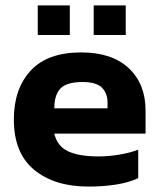

<svg xmlns="http://www.w3.org/2000/svg" viewBox="-20 -677 587 707"><path d="M119 -548V-657H237V-548ZM325 -548V-657H443V-548ZM305 10Q181 10 106 -51.5Q31 -113 31 -237Q31 -350 93 -417Q155 -484 279 -484Q392 -484 454 -426Q516 -368 516 -270V-185H180Q191 -138 231.5 -119.5Q272 -101 342 -101Q381 -101 421.5 -108Q462 -115 489 -126V-21Q455 -5 408 2.5Q361 10 305 10ZM180 -278H376V-299Q376 -334 355 -354.5Q334 -375 284 -375Q226 -375 203 -351.5Q180 -328 180 -278Z"/></svg>

Font: Kanit SemiBold
Style: Regular
Weight: 600
Designer: Katatrad Team
Foundry: CadsonDemak
Version: Version 2.000; ttfautohint (v1.8.3)